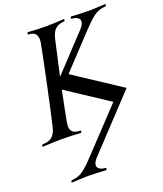

<svg xmlns="http://www.w3.org/2000/svg" viewBox="-178 -847 1058 1246"><g transform="rotate(-20 351.0 -224.0)"><path d="M644 -173.3 309.6 183.1Q283.7 210.4 283.7 231.9Q283.7 246.1 296.9 255.6Q310.1 265.1 329.1 267.1L342.8 268.6L339.4 283.2Q266.1 278.3 214.4 278.3Q174.3 278.3 98.1 283.2L101.6 268.6L115.2 267.1Q136.7 264.6 155 257.6Q173.3 250.5 193.8 234.1Q214.4 217.8 229.7 202.4Q245.1 187 273.9 156.7L532.2 -117.7L245.1 -306.6Q220.2 -186.5 204.1 -100.1Q200.7 -80.6 200.7 -70.3Q200.7 -21 251 -16.6L271.5 -14.6L268.6 0Q187.5 -4.9 135.3 -4.9Q82.5 -4.9 0 0L2.9 -14.6L24.4 -16.6Q57.1 -19.5 77.1 -39.6Q97.2 -59.6 106.4 -100.1Q125.5 -180.2 164.6 -364Q203.6 -547.9 219.7 -632.3Q222.7 -648.4 222.7 -661.6Q222.7 -711.4 172.9 -716.3L159.7 -717.8L162.6 -732.4Q236.3 -727.5 288.6 -727.5Q341.3 -727.5 416.5 -732.4L413.6 -717.8L399.4 -716.3Q365.7 -712.4 346.2 -692.6Q326.7 -672.9 317.4 -632.3Q316.9 -630.4 315.7 -625.7Q314.5 -621.1 314 -618.7Q284.2 -489.3 262.7 -388.7L491.2 -632.3Q516.6 -659.7 516.6 -681.2Q516.6 -695.3 503.7 -704.6Q490.7 -713.9 471.2 -716.3L458 -717.8L460.9 -732.4Q534.7 -727.5 585.9 -727.5Q627 -727.5 702.1 -732.4L699.2 -717.8L685.1 -716.3Q644.5 -711.9 612.5 -688Q580.6 -664.1 526.4 -606L320.3 -386.2Z"/></g></svg>

Font: Flanker
Style: Italic
Weight: 400
Italic angle: -12°
Designer: Flanker
Version: Version 2.027